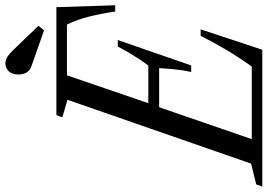

<svg xmlns="http://www.w3.org/2000/svg" viewBox="-215 -830 990 710"><g transform="rotate(-90 280.0 -475.0)"><path d="M-55 0 -47 -22.5 30 -41.5 266 -720.5 201 -739.5 209.5 -761.5H608.5L615.5 -544H592.5Q584.5 -597 573.5 -641.2Q562.5 -685.5 544 -722.5H356.5L253.5 -421.5H393Q413.5 -450 431 -478.2Q448.5 -506.5 463 -534.5H487L393 -263H369Q375.5 -293 378.5 -322.8Q381.5 -352.5 383 -381.5H238.5L120.5 -39H389Q423 -86.5 451 -133.8Q479 -181 502.5 -228H526.5L451 0ZM523 -807 389.5 -854Q374.5 -859 367 -871.8Q359.5 -884.5 359.5 -902Q359.5 -924 370.8 -937Q382 -950 401 -950Q415 -950 426.8 -941.5Q438.5 -933 452.5 -918.5L539.5 -828Z"/></g></svg>

Font: Libre Caslon Condensed
Style: Italic
Weight: 400
Italic angle: -22.583°
Designer: Pablo Impallari, Rodrigo Fuenzalida, Katja Schimmel, Ertekin Erdin
Foundry: Pablo Impallari, Rodrigo Fuenzalida
Version: Version 2.000;gftools[0.9.33]